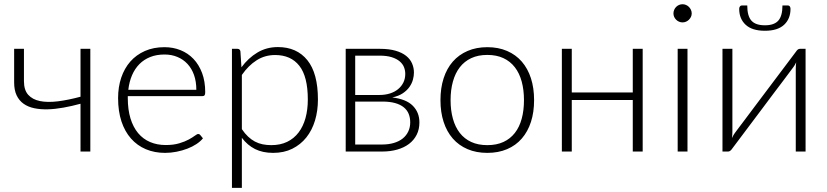

<svg xmlns="http://www.w3.org/2000/svg" viewBox="-20 -734 4004 930"><path d="M417.5 -497.5V0H370V-231.5Q328 -220 287.8 -212.8Q247.5 -205.5 211.8 -204.5Q176 -203.5 146 -209.8Q116 -216 94.2 -231.5Q72.5 -247 60.5 -272.2Q48.5 -297.5 48.5 -335V-497.5H96V-341Q96 -298 116.5 -275Q137 -252 173.5 -244.5Q210 -237 260.2 -243.2Q310.5 -249.5 370 -265.5V-497.5Z M931 -299Q931 -339 919.8 -370.8Q908.5 -402.5 888 -424.5Q867.5 -446.5 839.2 -458.2Q811 -470 777 -470Q738.5 -470 708 -458Q677.5 -446 655.2 -423.5Q633 -401 619.5 -369.5Q606 -338 601.5 -299ZM599 -268.5V-259Q599 -203 612 -160.5Q625 -118 649 -89.2Q673 -60.5 707 -46Q741 -31.5 783 -31.5Q820.5 -31.5 848 -39.8Q875.5 -48 894.2 -58.2Q913 -68.5 924 -76.8Q935 -85 940 -85Q946.5 -85 950 -80L963 -64Q951 -49 931.2 -36Q911.5 -23 887.2 -13.8Q863 -4.5 835.2 1Q807.5 6.5 779.5 6.5Q728.5 6.5 686.5 -11.2Q644.5 -29 614.5 -63Q584.5 -97 568.2 -146.2Q552 -195.5 552 -259Q552 -312.5 567.2 -357.8Q582.5 -403 611.2 -435.8Q640 -468.5 681.8 -487Q723.5 -505.5 776.5 -505.5Q818.5 -505.5 854.5 -491Q890.5 -476.5 917 -448.8Q943.5 -421 958.8 -380.5Q974 -340 974 -287.5Q974 -276.5 971 -272.5Q968 -268.5 961 -268.5Z M1151.5 -108.5Q1166 -87 1181.8 -72.2Q1197.5 -57.5 1215 -48.2Q1232.5 -39 1252.2 -35Q1272 -31 1294 -31Q1338 -31 1371 -47Q1404 -63 1426.2 -92.2Q1448.5 -121.5 1459.8 -162.2Q1471 -203 1471 -252Q1471 -363 1430 -415.2Q1389 -467.5 1312.5 -467.5Q1263 -467.5 1223 -442Q1183 -416.5 1151.5 -371ZM1149.5 -408Q1182.5 -453 1226.8 -479.5Q1271 -506 1326 -506Q1417.5 -506 1468.8 -442.5Q1520 -379 1520 -252Q1520 -197.5 1505.8 -150.2Q1491.5 -103 1463.8 -68.2Q1436 -33.5 1395.8 -13.5Q1355.5 6.5 1303 6.5Q1252.5 6.5 1215.5 -12Q1178.5 -30.5 1151.5 -66.5V176H1103.5V-497.5H1130Q1142.5 -497.5 1144.5 -485Z M1830.5 -34Q1862 -34 1887.5 -41.5Q1913 -49 1930.5 -63Q1948 -77 1957.5 -97Q1967 -117 1967 -141.5Q1967 -164 1959.5 -182.5Q1952 -201 1935.8 -214.2Q1919.5 -227.5 1893.8 -234.8Q1868 -242 1832 -242H1700.5V-34ZM1700.5 -464.5V-274H1818.5Q1845.5 -274 1868.5 -281.2Q1891.5 -288.5 1908 -302Q1924.5 -315.5 1933.8 -334.2Q1943 -353 1943 -376Q1943 -393 1936.8 -408.8Q1930.5 -424.5 1915.8 -437Q1901 -449.5 1877.2 -457Q1853.5 -464.5 1818.5 -464.5ZM1820 -497.5Q1865 -497.5 1896.5 -488.2Q1928 -479 1947.5 -463.2Q1967 -447.5 1976 -426.5Q1985 -405.5 1985 -382.5Q1985 -366 1980 -347.8Q1975 -329.5 1963 -312.5Q1951 -295.5 1930.8 -282Q1910.5 -268.5 1880 -262Q1947.5 -254 1979.5 -221.8Q2011.5 -189.5 2011.5 -141Q2011.5 -107.5 1998.2 -81.2Q1985 -55 1961.2 -37Q1937.5 -19 1904.2 -9.5Q1871 0 1831 0H1654.5V-497.5Z M2340.5 -505.5Q2394 -505.5 2436.2 -487.2Q2478.5 -469 2507.5 -435.5Q2536.5 -402 2551.8 -354.8Q2567 -307.5 2567 -249Q2567 -190.5 2551.8 -143.5Q2536.5 -96.5 2507.5 -63Q2478.5 -29.5 2436.2 -11.5Q2394 6.5 2340.5 6.5Q2287 6.5 2244.8 -11.5Q2202.5 -29.5 2173.2 -63Q2144 -96.5 2128.8 -143.5Q2113.5 -190.5 2113.5 -249Q2113.5 -307.5 2128.8 -354.8Q2144 -402 2173.2 -435.5Q2202.5 -469 2244.8 -487.2Q2287 -505.5 2340.5 -505.5ZM2340.5 -31Q2385 -31 2418.2 -46.2Q2451.5 -61.5 2473.8 -90Q2496 -118.5 2507 -158.8Q2518 -199 2518 -249Q2518 -298.5 2507 -339Q2496 -379.5 2473.8 -408.2Q2451.5 -437 2418.2 -452.5Q2385 -468 2340.5 -468Q2296 -468 2262.8 -452.5Q2229.5 -437 2207.2 -408.2Q2185 -379.5 2173.8 -339Q2162.5 -298.5 2162.5 -249Q2162.5 -199 2173.8 -158.8Q2185 -118.5 2207.2 -90Q2229.5 -61.5 2262.8 -46.2Q2296 -31 2340.5 -31Z M3093 -497.5V0H3045V-249.5H2749.5V0H2701.5V-497.5H2749.5V-286H3045V-497.5Z M3310 -497.5V0H3262.5V-497.5ZM3330.5 -669Q3330.5 -660 3326.8 -652.2Q3323 -644.5 3317 -638.5Q3311 -632.5 3303 -629Q3295 -625.5 3286 -625.5Q3277 -625.5 3269 -629Q3261 -632.5 3255 -638.5Q3249 -644.5 3245.5 -652.2Q3242 -660 3242 -669Q3242 -678 3245.5 -686.2Q3249 -694.5 3255 -700.5Q3261 -706.5 3269 -710Q3277 -713.5 3286 -713.5Q3295 -713.5 3303 -710Q3311 -706.5 3317 -700.5Q3323 -694.5 3326.8 -686.2Q3330.5 -678 3330.5 -669Z M3882 -497.5V0H3834.5V-401Q3834.5 -408 3835 -416Q3835.5 -424 3836.5 -432Q3833 -425 3829.8 -419.2Q3826.5 -413.5 3823 -409Q3822 -408 3809 -390.2Q3796 -372.5 3774.8 -344.5Q3753.5 -316.5 3726.8 -281Q3700 -245.5 3672.5 -208.5Q3607.5 -122 3525 -12Q3522 -7.5 3517.2 -3.8Q3512.5 0 3507 0H3479.5V-497.5H3527.5V-96.5Q3527.5 -89.5 3527 -81.5Q3526.5 -73.5 3525.5 -65.5Q3528.5 -72.5 3532 -78.2Q3535.5 -84 3538.5 -88.5Q3539 -89.5 3552.2 -107Q3565.5 -124.5 3586.8 -152.8Q3608 -181 3634.5 -216.5Q3661 -252 3689 -289Q3754 -375.5 3836.5 -485Q3839.5 -490 3844.2 -493.8Q3849 -497.5 3854.5 -497.5ZM3685 -611.5Q3730 -611.5 3750 -634.2Q3770 -657 3770 -707.5H3797Q3802.5 -707.5 3805.8 -702.8Q3809 -698 3809 -691Q3809 -643 3778 -614Q3747 -585 3685 -585Q3623 -585 3591.8 -614Q3560.5 -643 3560.5 -691Q3560.5 -698 3564 -702.8Q3567.5 -707.5 3573 -707.5H3599.5Q3599.5 -657 3619.5 -634.2Q3639.5 -611.5 3685 -611.5Z"/></svg>

Font: Lato 2
Style: Regular
Weight: 300
Designer: Lukasz Dziedzic with Adam Twardoch and Botio Nikoltchev
Foundry: tyPoland Lukasz Dziedzic
Version: Version 2.015; 2015-08-06; http://www.latofonts.com/